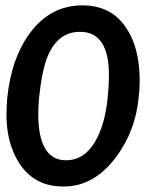

<svg xmlns="http://www.w3.org/2000/svg" viewBox="-20 -676 540 708"><path d="M35.2 -102.5Q3.9 -167 3.9 -252.9Q3.9 -282.2 6.8 -315.4Q21.5 -459 87.9 -550.8Q164.1 -656.2 284.2 -656.2Q390.6 -656.2 445.3 -573.2Q495.1 -500 495.1 -377.9Q495.1 -346.7 491.2 -315.4Q479.5 -195.3 412.1 -102.5Q329.1 12.7 213.9 11.7Q90.8 12.7 35.2 -102.5ZM223.6 -85Q296.9 -85 338.9 -168.9Q368.2 -227.5 377 -315.4Q381.8 -363.3 381.8 -397.5Q381.8 -559.6 274.4 -558.6Q194.3 -558.6 156.2 -469.7Q134.8 -418.9 124 -315.4Q121.1 -285.2 121.1 -255.9Q121.1 -85 223.6 -85Z"/></svg>

Font: Puritan
Style: BoldItalic
Weight: 700
Version: 2.1